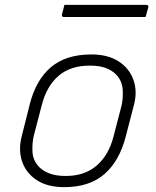

<svg xmlns="http://www.w3.org/2000/svg" viewBox="-20 -760 640 790"><path d="M356 -536Q424 -536 468 -507.5Q512 -479 529 -431.5Q546 -384 531 -328L497 -197Q471 -97 409.5 -43.5Q348 10 244 10Q175 10 131 -19Q87 -48 71 -95.5Q55 -143 69 -198L102 -329Q127 -430 189 -483Q251 -536 356 -536ZM349 -490Q270 -490 221 -448Q172 -406 152 -328L120 -205Q112 -176 113.5 -137.5Q115 -99 142 -72Q158 -56 184.5 -46Q211 -36 251 -36Q328 -36 377.5 -78.5Q427 -121 447 -198L479 -321Q487 -351 485 -389.5Q483 -428 456 -455Q440 -471 414.5 -480.5Q389 -490 349 -490ZM245 -740H581Q593 -740 590 -729Q587 -718 584.5 -709.5Q582 -701 579 -690H244Q232 -690 235 -701Q238 -713 240.5 -721.5Q243 -730 245 -740Z"/></svg>

Font: Recursive Mn Lnr St Lt
Style: Italic
Weight: 300
Italic angle: -15°
Monospace: yes
Version: Version 1.079;hotconv 1.0.112;makeotfexe 2.5.65598; ttfautoh